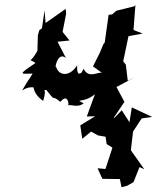

<svg xmlns="http://www.w3.org/2000/svg" viewBox="-20 -586 655 801"><path d="M314 -272C334 -305 298 -245 302 -314C273 -266 225 -266 213 -310C207 -282 216 -376 255 -344L220 -412L270 -417L241 -453L256 -529L254 -549L170 -490L166 -543L155 -468L144 -460L138 -439L136 -374C105 -316 96 -347 128 -323C52 -272 65 -278 116 -279C99 -249 104 -264 72 -208C124 -245 155 -190 135 -244C110 -244 114 -196 160 -165C180 -228 150 -206 173 -211C220 -151 187 -198 232 -161C262 -198 269 -152 264 -146C275 -153 303 -134 329 -155C287 -177 327 -152 376 -193L342 -100L377 -101L315 -63L323 -7L360 -37L389 -21L459 -9L475 -46H448L456 -97L499 -161L466 -223L545 -265L513 -249L505 -316L494 -330L516 -435L575 -446L537 -461L545 -566L541 -560L465 -541L448 -526L433 -524L417 -409L411 -401L396 -365L368 -309L407 -281C394 -291 350 -254 329 -299ZM537 174 562 111 582 120 526 41 535 -37 571 -92 615 -98 530 -138 520 -76 488 -126 415 -51 425 15 449 30 420 119 387 116 407 160 480 161 487 195 510 189Z"/></svg>

Font: Asimov Aggro
Style: CondIt
Weight: 500
Designer: Google
Version: Version 2.000980; 2014